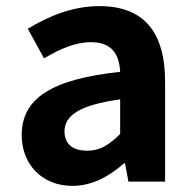

<svg xmlns="http://www.w3.org/2000/svg" viewBox="-20 -594 631 628"><path d="M217 14C281 14 337 -17 386 -60H389L400 0H520V-327C520 -492 448 -574 305 -574C217 -574 139 -541 71 -500L124 -403C176 -434 226 -456 278 -456C347 -456 370 -415 373 -359C148 -335 51 -272 51 -152C51 -57 117 14 217 14ZM265 -101C222 -101 191 -120 191 -164C191 -215 237 -250 373 -269V-156C338 -121 308 -101 265 -101Z"/></svg>

Font: Spoqa Han Sans Neo Bold
Style: Bold
Weight: 700
Designer: [Spoqa Han Sans Neo] Dong-huui Kim  Younghwa Kang  Yujin Lee  [Noto Sans] Ryoko NISHIZUKA  (kana & ideographs); Paul D. 
Foundry: Spoqa (http://www.spoqa-han-sans.com)
Version: Version 1.000